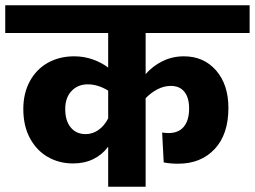

<svg xmlns="http://www.w3.org/2000/svg" viewBox="-40 -713 973 733"><path d="M516 -430Q543 -461 580.5 -479.5Q618 -498 662 -498Q738 -498 785 -444Q832 -390 832 -301Q832 -200 779.5 -144Q727 -88 640 -88Q610 -88 585 -93L579 -207Q593 -205 603 -205Q642 -205 662 -229.5Q682 -254 682 -299Q682 -340 664 -362.5Q646 -385 612 -385Q586 -385 561 -372Q536 -359 516 -338V0H373V-153Q350 -122 316 -105.5Q282 -89 239 -89Q186 -89 143 -113.5Q100 -138 74.5 -185Q49 -232 49 -297Q49 -357 74 -403Q99 -449 143 -473.5Q187 -498 243 -498Q281 -498 314.5 -486Q348 -474 373 -455V-587H-20V-693H913V-587H516ZM373 -261V-367Q334 -391 295 -391Q257 -391 233 -365.5Q209 -340 209 -297Q209 -252 230 -226.5Q251 -201 287 -201Q313 -201 335.5 -216.5Q358 -232 373 -261Z"/></svg>

Font: FiraGOUPP
Style: Bold
Weight: 700
Designer: bBox Type
Foundry: bBox Type GmbH
Version: Version 1.001